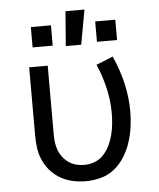

<svg xmlns="http://www.w3.org/2000/svg" viewBox="-54 -801 708 856"><g transform="rotate(-5 300.0 -373.5)"><path d="M296 8Q267 8 239 2Q211 -4 186 -17.5Q161 -31 141.5 -52Q122 -73 109.5 -99Q97 -125 92.5 -153Q88 -181 88 -210V-520H171V-210Q171 -192 173.5 -174Q176 -156 182.5 -139.5Q189 -123 200.5 -108.5Q212 -94 227 -84Q242 -74 259.5 -69.5Q277 -65 296 -65Q320 -65 343 -74Q366 -83 382.5 -101.5Q399 -120 409.5 -142Q420 -164 426 -188Q432 -212 434.5 -236Q437 -260 437 -285Q437 -341 424 -397Q411 -453 388 -505L463 -535Q490 -476 505 -412.5Q520 -349 520 -284Q520 -249 515 -214.5Q510 -180 499.5 -147.5Q489 -115 470.5 -85Q452 -55 425.5 -33Q399 -11 365 -1.5Q331 8 296 8ZM259 -600 271 -755H356L328 -600ZM399 -607V-698H489V-607ZM111 -607V-698H201V-607Z"/></g></svg>

Font: Nova Nerd Font
Style: Regular
Weight: 400
Designer: Belleve Invis
Foundry: Belleve Invis
Version: Version 24.1.4; ttfautohint (v1.8.4);Nerd Fonts 3.1.1